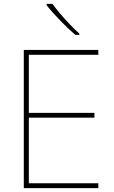

<svg xmlns="http://www.w3.org/2000/svg" viewBox="-20 -972 590 992"><path d="M103 0V-714H488V-689H129V-389H468V-364H129V-25H488V0ZM251 -952Q266 -931 290 -902.5Q314 -874 341 -846Q368 -818 390 -798V-792H369Q349 -809 328.5 -828.5Q308 -848 288.5 -868.5Q269 -889 251.5 -908.5Q234 -928 221 -945V-952Z"/></svg>

Font: Noto Sans Symbols Thin
Style: Regular
Weight: 250
Version: Version 2.002